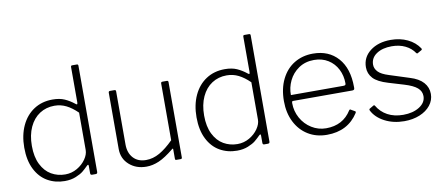

<svg xmlns="http://www.w3.org/2000/svg" viewBox="-67 -1006 2977 1281"><g transform="rotate(-10 1421.5 -366.0)"><path d="M458 -12C458 -4 461.7 0 469 0H493C497.7 0 501 -1 503 -3C505 -5 506 -8.3 506 -13V-732C506 -738.7 503 -742 497 -742H465C461.7 -742 459.3 -741.2 458 -739.5C456.7 -737.8 456 -735 456 -731V-493C456 -484.3 454.3 -480 451 -480C449 -480 445.7 -482 441 -486C421 -502 399.8 -515 377.5 -525C355.2 -535 328 -540 296 -540C248 -540 205.8 -528.2 169.5 -504.5C133.2 -480.8 105 -447.5 85 -404.5C65 -361.5 55 -312 55 -256C55 -198.7 65 -150 85 -110C105 -70 132.3 -40 167 -20C201.7 0 240.7 10 284 10C312 10 337 5.5 359 -3.5C381 -12.5 397.7 -21.7 409 -31C420.3 -40.3 432.7 -51.7 446 -65C449.3 -68.3 452 -70 454 -70C456.7 -70 458 -67 458 -61ZM381 -478.5C405.7 -466.2 430.7 -447.7 456 -423V-170C456 -150 448.7 -129.3 434 -108C419.3 -86.7 399.7 -68.8 375 -54.5C350.3 -40.2 323.3 -33 294 -33C260 -33 228.8 -41.2 200.5 -57.5C172.2 -73.8 149.5 -99 132.5 -133C115.5 -167 107 -209 107 -259C107 -307.7 115.3 -350 132 -386C148.7 -422 171.7 -449.5 201 -468.5C230.3 -487.5 263.7 -497 301 -497C329.7 -497 356.3 -490.8 381 -478.5Z M934 -59.5C904 -42.5 873.3 -34 842 -34C805.3 -34 776.5 -45.5 755.5 -68.5C734.5 -91.5 724 -122 724 -160V-520C724 -526.7 720.7 -530 714 -530H684C677.3 -530 674 -526.3 674 -519V-138C674 -94.7 689.5 -59.2 720.5 -31.5C751.5 -3.8 790.3 10 837 10C865 10 893.3 3.8 922 -8.5C950.7 -20.8 984.7 -43 1024 -75C1026.7 -77.7 1028.7 -78.7 1030 -78C1031.3 -77.3 1032 -75.3 1032 -72V-9C1032 -5.7 1032.7 -3.3 1034 -2C1035.3 -0.7 1037.7 0 1041 0H1070C1076 0 1079 -3.3 1079 -10V-520C1079 -526.7 1075.7 -530 1069 -530H1040C1032.7 -530 1029 -526.7 1029 -520V-135C995.7 -101.7 964 -76.5 934 -59.5Z M1625 -12C1625 -4 1628.7 0 1636 0H1660C1664.7 0 1668 -1 1670 -3C1672 -5 1673 -8.3 1673 -13V-732C1673 -738.7 1670 -742 1664 -742H1632C1628.7 -742 1626.3 -741.2 1625 -739.5C1623.7 -737.8 1623 -735 1623 -731V-493C1623 -484.3 1621.3 -480 1618 -480C1616 -480 1612.7 -482 1608 -486C1588 -502 1566.8 -515 1544.5 -525C1522.2 -535 1495 -540 1463 -540C1415 -540 1372.8 -528.2 1336.5 -504.5C1300.2 -480.8 1272 -447.5 1252 -404.5C1232 -361.5 1222 -312 1222 -256C1222 -198.7 1232 -150 1252 -110C1272 -70 1299.3 -40 1334 -20C1368.7 0 1407.7 10 1451 10C1479 10 1504 5.5 1526 -3.5C1548 -12.5 1564.7 -21.7 1576 -31C1587.3 -40.3 1599.7 -51.7 1613 -65C1616.3 -68.3 1619 -70 1621 -70C1623.7 -70 1625 -67 1625 -61ZM1548 -478.5C1572.7 -466.2 1597.7 -447.7 1623 -423V-170C1623 -150 1615.7 -129.3 1601 -108C1586.3 -86.7 1566.7 -68.8 1542 -54.5C1517.3 -40.2 1490.3 -33 1461 -33C1427 -33 1395.8 -41.2 1367.5 -57.5C1339.2 -73.8 1316.5 -99 1299.5 -133C1282.5 -167 1274 -209 1274 -259C1274 -307.7 1282.3 -350 1299 -386C1315.7 -422 1338.7 -449.5 1368 -468.5C1397.3 -487.5 1430.7 -497 1468 -497C1496.7 -497 1523.3 -490.8 1548 -478.5Z M1893 -137C1875.7 -168.3 1867 -202 1867 -238C1867 -247.3 1869.3 -252 1874 -252H2278C2284 -252.7 2287.8 -254.2 2289.5 -256.5C2291.2 -258.8 2292 -262.3 2292 -267V-273C2292 -357 2271.2 -422.5 2229.5 -469.5C2187.8 -516.5 2131.3 -540 2060 -540C2012.7 -540 1970.5 -528.8 1933.5 -506.5C1896.5 -484.2 1867.5 -451.8 1846.5 -409.5C1825.5 -367.2 1815 -317.7 1815 -261C1815 -207.7 1825.3 -160.5 1846 -119.5C1866.7 -78.5 1895.5 -46.7 1932.5 -24C1969.5 -1.3 2012 10 2060 10C2154.7 10 2225.7 -27 2273 -101C2275.7 -105.7 2275.3 -109.3 2272 -112L2244 -128C2240.7 -131.3 2237 -130.3 2233 -125C2195 -64.3 2138 -34 2062 -34C2026.7 -34 1994 -43.3 1964 -62C1934 -80.7 1910.3 -105.7 1893 -137ZM2223 -293H1868C1867.3 -326.3 1874.5 -358.7 1889.5 -390C1904.5 -421.3 1926.7 -447 1956 -467C1985.3 -487 2020 -497 2060 -497C2096 -497 2127.7 -488.5 2155 -471.5C2182.3 -454.5 2203.3 -431.5 2218 -402.5C2232.7 -373.5 2240 -341.7 2240 -307C2240 -301.7 2238.8 -298 2236.5 -296C2234.2 -294 2229.7 -293 2223 -293Z M2678 -477.5C2704.7 -464.5 2725.7 -446.3 2741 -423C2742.3 -421.7 2744 -420.8 2746 -420.5C2748 -420.2 2749.7 -420.7 2751 -422L2779 -438C2781.7 -440.7 2782 -444 2780 -448C2760.7 -477.3 2734.2 -500 2700.5 -516C2666.8 -532 2629 -540 2587 -540C2530.3 -540 2483.8 -526 2447.5 -498C2411.2 -470 2393 -433.3 2393 -388C2393 -359.3 2402.7 -334.5 2422 -313.5C2441.3 -292.5 2474.7 -275 2522 -261L2625 -230C2665 -218 2693.8 -204.3 2711.5 -189C2729.2 -173.7 2738 -155 2738 -133C2738 -103.7 2723.3 -79.7 2694 -61C2664.7 -42.3 2628 -33 2584 -33C2543.3 -33 2508 -41.2 2478 -57.5C2448 -73.8 2424.3 -97 2407 -127C2406.3 -128.3 2404.8 -129.2 2402.5 -129.5C2400.2 -129.8 2398.3 -129.3 2397 -128L2370 -112C2366.7 -109.3 2366 -105.7 2368 -101C2384.7 -67.7 2412.5 -40.8 2451.5 -20.5C2490.5 -0.2 2534.7 10 2584 10C2622.7 10 2657.5 3.7 2688.5 -9C2719.5 -21.7 2744 -39.3 2762 -62C2780 -84.7 2789 -110.3 2789 -139C2789 -168.3 2779.2 -194.2 2759.5 -216.5C2739.8 -238.8 2710 -256 2670 -268L2536 -311C2501.3 -321.7 2477.2 -334.3 2463.5 -349C2449.8 -363.7 2443 -379.7 2443 -397C2443 -427.7 2456.3 -452 2483 -470C2509.7 -488 2544 -497 2586 -497C2620.7 -497 2651.3 -490.5 2678 -477.5Z"/></g></svg>

Font: Libre Franklin ExtraLight
Style: Regular
Weight: 275
Designer: Pablo Impallari, Rodrigo Fuenzalida
Foundry: Impallari Type
Version: Version 1.002; ttfautohint (v1.5)